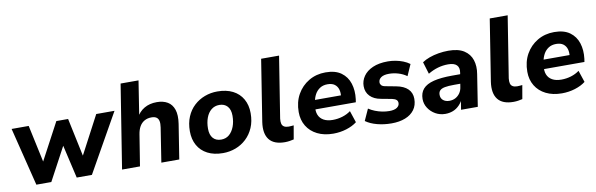

<svg xmlns="http://www.w3.org/2000/svg" viewBox="-49 -1144 4945 1593"><g transform="rotate(-10 2424.0 -347.0)"><path d="M158 0 36 -491H180L254 -146H229L413 -491H512L585 -146H567L749 -491H903L626 0H498L414 -364H479L284 0Z M880 0 992 -705H1143L1095 -398H1084Q1109 -448 1154 -474.5Q1199 -501 1260 -501Q1314 -501 1351 -479Q1388 -457 1403.5 -411Q1419 -365 1408 -292L1362 0H1211L1256 -289Q1261 -321 1256.5 -342Q1252 -363 1237 -373.5Q1222 -384 1195 -384Q1161 -384 1135.5 -369.5Q1110 -355 1094.5 -328Q1079 -301 1073 -262L1031 0Z M1730 11Q1654 11 1600 -17Q1546 -45 1517.5 -96Q1489 -147 1489 -215Q1489 -283 1511.5 -336.5Q1534 -390 1573.5 -426.5Q1613 -463 1663.5 -482Q1714 -501 1770 -501Q1846 -501 1900 -473.5Q1954 -446 1983 -395Q2012 -344 2012 -276Q2012 -207 1989 -154Q1966 -101 1926.5 -64Q1887 -27 1836.5 -8Q1786 11 1730 11ZM1734 -102Q1774 -102 1801.5 -125.5Q1829 -149 1844.5 -189.5Q1860 -230 1860 -281Q1860 -333 1835 -360.5Q1810 -388 1767 -388Q1728 -388 1699.5 -365Q1671 -342 1656 -301.5Q1641 -261 1641 -210Q1641 -158 1665.5 -130Q1690 -102 1734 -102Z M2251 11Q2159 11 2119.5 -39.5Q2080 -90 2094 -186L2176 -705H2327L2245 -188Q2242 -162 2246.5 -145Q2251 -128 2265.5 -119.5Q2280 -111 2303 -111Q2314 -111 2324.5 -112Q2335 -113 2346 -114L2326 1Q2310 5 2290.5 8Q2271 11 2251 11Z M2659 11Q2582 11 2525 -17.5Q2468 -46 2437 -97Q2406 -148 2406 -215Q2406 -299 2442 -363Q2478 -427 2540.5 -464Q2603 -501 2682 -501Q2764 -501 2813 -465.5Q2862 -430 2881 -370.5Q2900 -311 2891 -239L2887 -213H2528L2539 -291H2790L2774 -277Q2779 -313 2771 -340.5Q2763 -368 2741 -384.5Q2719 -401 2681 -401Q2643 -401 2616.5 -383.5Q2590 -366 2575 -338.5Q2560 -311 2554 -278L2549 -243Q2542 -199 2554.5 -167.5Q2567 -136 2597.5 -119Q2628 -102 2674 -102Q2716 -102 2755.5 -114Q2795 -126 2826 -149L2859 -50Q2823 -22 2770 -5.5Q2717 11 2659 11Z M3150 11Q3086 11 3029 -4Q2972 -19 2933 -47L2977 -144Q3001 -128 3030 -116.5Q3059 -105 3089.5 -99Q3120 -93 3149 -93Q3192 -93 3213.5 -108Q3235 -123 3235 -146Q3235 -163 3223.5 -173Q3212 -183 3188 -188L3097 -205Q3039 -215 3006.5 -248.5Q2974 -282 2974 -333Q2974 -378 3000.5 -416.5Q3027 -455 3079 -478Q3131 -501 3207 -501Q3238 -501 3271 -495Q3304 -489 3334.5 -477Q3365 -465 3389 -447L3347 -352Q3315 -375 3276 -386.5Q3237 -398 3199 -398Q3154 -398 3131.5 -382Q3109 -366 3109 -341Q3109 -327 3118.5 -316.5Q3128 -306 3150 -302L3240 -285Q3304 -273 3337 -240.5Q3370 -208 3370 -157Q3370 -103 3342.5 -65.5Q3315 -28 3265.5 -8.5Q3216 11 3150 11Z M3603 11Q3557 11 3519.5 -10.5Q3482 -32 3459.5 -67Q3437 -102 3437 -143Q3437 -195 3466 -228Q3495 -261 3556 -276.5Q3617 -292 3712 -292H3791L3779 -214H3715Q3666 -214 3637 -208.5Q3608 -203 3595 -189.5Q3582 -176 3582 -153Q3582 -123 3602.5 -106.5Q3623 -90 3654 -90Q3683 -90 3705.5 -102Q3728 -114 3743.5 -136Q3759 -158 3763 -188L3782 -305Q3789 -346 3767.5 -368Q3746 -390 3695 -390Q3651 -390 3609 -378Q3567 -366 3525 -341L3494 -443Q3520 -461 3556 -474Q3592 -487 3633.5 -494Q3675 -501 3716 -501Q3800 -501 3848 -470Q3896 -439 3913 -386.5Q3930 -334 3919 -269L3877 0H3736L3752 -100H3761Q3746 -62 3721.5 -37Q3697 -12 3667 -0.5Q3637 11 3603 11Z M4177 11Q4085 11 4045.5 -39.5Q4006 -90 4020 -186L4102 -705H4253L4171 -188Q4168 -162 4172.5 -145Q4177 -128 4191.5 -119.5Q4206 -111 4229 -111Q4240 -111 4250.5 -112Q4261 -113 4272 -114L4252 1Q4236 5 4216.5 8Q4197 11 4177 11Z M4585 11Q4508 11 4451 -17.5Q4394 -46 4363 -97Q4332 -148 4332 -215Q4332 -299 4368 -363Q4404 -427 4466.5 -464Q4529 -501 4608 -501Q4690 -501 4739 -465.5Q4788 -430 4807 -370.5Q4826 -311 4817 -239L4813 -213H4454L4465 -291H4716L4700 -277Q4705 -313 4697 -340.5Q4689 -368 4667 -384.5Q4645 -401 4607 -401Q4569 -401 4542.5 -383.5Q4516 -366 4501 -338.5Q4486 -311 4480 -278L4475 -243Q4468 -199 4480.5 -167.5Q4493 -136 4523.5 -119Q4554 -102 4600 -102Q4642 -102 4681.5 -114Q4721 -126 4752 -149L4785 -50Q4749 -22 4696 -5.5Q4643 11 4585 11Z"/></g></svg>

Font: Nunito Sans 12pt ExtraLight ExtraBold
Style: Italic
Weight: 800
Italic angle: -9°
Version: Version 3.101;gftools[0.9.27]